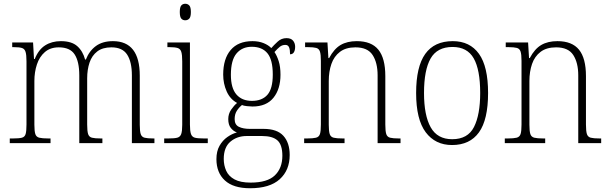

<svg xmlns="http://www.w3.org/2000/svg" viewBox="-20 -762 3246 1022"><path d="M32 0V-25H49Q81 -25 96.5 -29Q112 -33 116.5 -49Q121 -65 121 -99V-436Q121 -470 116 -486Q111 -502 97 -506.5Q83 -511 55 -511H45V-536H156L161 -448H165Q185 -498 220.5 -520.5Q256 -543 304 -543Q361 -543 391 -516.5Q421 -490 433 -445H437Q455 -491 490.5 -517Q526 -543 581 -543Q724 -543 724 -359V-97Q724 -64 729 -48.5Q734 -33 749.5 -29Q765 -25 796 -25H802V0H682V-361Q682 -432 657 -471Q632 -510 573 -510Q526 -510 497.5 -488Q469 -466 456.5 -428.5Q444 -391 444 -345V-99Q444 -64 449 -48.5Q454 -33 469.5 -29Q485 -25 516 -25H525V0H402V-361Q402 -434 377.5 -472Q353 -510 293 -510Q248 -510 219 -485Q190 -460 176.5 -419Q163 -378 163 -331V-98Q163 -64 168 -48.5Q173 -33 189 -29Q205 -25 237 -25H249V0Z M966 -654Q953 -654 945 -663Q937 -672 937 -698Q937 -724 945 -733Q953 -742 966 -742Q979 -742 987.5 -733Q996 -724 996 -698Q996 -672 987.5 -663Q979 -654 966 -654ZM854 0V-25H876Q908 -25 923.5 -29Q939 -33 944.5 -48.5Q950 -64 950 -98V-435Q950 -470 945 -486Q940 -502 925.5 -506.5Q911 -511 883 -511H871V-536H991V-99Q991 -65 996.5 -49Q1002 -33 1017.5 -29Q1033 -25 1065 -25H1086V0Z M1311 240Q1222 240 1177 198.5Q1132 157 1132 85Q1132 43 1148.5 14Q1165 -15 1190 -32.5Q1215 -50 1241 -57Q1222 -64 1208.5 -81Q1195 -98 1195 -128Q1195 -156 1210.5 -178.5Q1226 -201 1242 -214Q1205 -234 1186.5 -275.5Q1168 -317 1168 -365Q1168 -449 1208 -496Q1248 -543 1324 -543Q1357 -543 1383 -532.5Q1409 -522 1424 -506Q1438 -522 1458 -540.5Q1478 -559 1505 -559Q1529 -559 1540 -545.5Q1551 -532 1551 -513Q1551 -495 1544.5 -484Q1538 -473 1524 -473Q1524 -498 1518.5 -510.5Q1513 -523 1499 -523Q1482 -523 1469.5 -513Q1457 -503 1441 -485Q1454 -466 1463.5 -436.5Q1473 -407 1473 -364Q1473 -288 1435.5 -241.5Q1398 -195 1324 -195Q1313 -195 1294.5 -197Q1276 -199 1268 -203Q1252 -190 1240.5 -172Q1229 -154 1229 -128Q1229 -98 1251.5 -87Q1274 -76 1310 -76H1383Q1455 -76 1488.5 -39Q1522 -2 1522 63Q1522 144 1469 192Q1416 240 1311 240ZM1321 -225Q1375 -225 1403.5 -257.5Q1432 -290 1432 -365Q1432 -444 1403.5 -478.5Q1375 -513 1320 -513Q1269 -513 1239 -477.5Q1209 -442 1209 -364Q1209 -293 1238.5 -259Q1268 -225 1321 -225ZM1314 210Q1403 210 1443 171.5Q1483 133 1483 67Q1483 9 1457 -14.5Q1431 -38 1375 -38H1293Q1242 -38 1206.5 -8Q1171 22 1171 84Q1171 118 1184 147Q1197 176 1228.5 193Q1260 210 1314 210Z M1599 0V-25H1615Q1646 -25 1662 -29Q1678 -33 1683 -48.5Q1688 -64 1688 -99V-438Q1688 -472 1683 -487.5Q1678 -503 1663 -507Q1648 -511 1620 -511H1604V-536H1723L1728 -453H1732Q1758 -502 1793 -522.5Q1828 -543 1879 -543Q1957 -543 1994 -497.5Q2031 -452 2031 -357V-99Q2031 -64 2036 -48.5Q2041 -33 2056.5 -29Q2072 -25 2103 -25H2112V0H1990V-361Q1990 -428 1963.5 -469Q1937 -510 1872 -510Q1821 -510 1789.5 -486Q1758 -462 1744 -421.5Q1730 -381 1730 -331V-98Q1730 -64 1735 -48.5Q1740 -33 1756 -29Q1772 -25 1803 -25H1814V0Z M2386 10Q2297 10 2246 -58Q2195 -126 2195 -267Q2195 -407 2243.5 -475Q2292 -543 2390 -543Q2481 -543 2529.5 -475.5Q2578 -408 2578 -267Q2578 -125 2529.5 -57.5Q2481 10 2386 10ZM2387 -21Q2470 -21 2503 -86Q2536 -151 2536 -267Q2536 -391 2501.5 -451.5Q2467 -512 2389 -512Q2307 -512 2272 -450.5Q2237 -389 2237 -267Q2237 -148 2272.5 -84.5Q2308 -21 2387 -21Z M2667 0V-25H2683Q2714 -25 2730 -29Q2746 -33 2751 -48.5Q2756 -64 2756 -99V-438Q2756 -472 2751 -487.5Q2746 -503 2731 -507Q2716 -511 2688 -511H2672V-536H2791L2796 -453H2800Q2826 -502 2861 -522.5Q2896 -543 2947 -543Q3025 -543 3062 -497.5Q3099 -452 3099 -357V-99Q3099 -64 3104 -48.5Q3109 -33 3124.5 -29Q3140 -25 3171 -25H3180V0H3058V-361Q3058 -428 3031.5 -469Q3005 -510 2940 -510Q2889 -510 2857.5 -486Q2826 -462 2812 -421.5Q2798 -381 2798 -331V-98Q2798 -64 2803 -48.5Q2808 -33 2824 -29Q2840 -25 2871 -25H2882V0Z"/></svg>

Font: Noto Serif SemiCondensed ExtraLight
Style: Regular
Weight: 200
Width: 4
Designer: Monotype Design Team
Foundry: Monotype Imaging Inc.
Version: Version 2.014